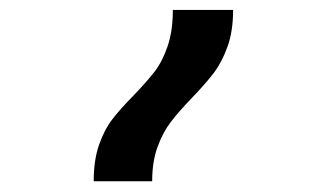

<svg xmlns="http://www.w3.org/2000/svg" viewBox="-20 -834 640 376"><path d="M241 -646.5Q267 -673.5 282.2 -693Q297.5 -712.5 308 -742.8Q318.5 -773 318.5 -814.5H436.5Q436.5 -773 425.5 -742.5Q414.5 -712 398.5 -691Q382.5 -670 356 -642.5Q330 -615.5 314.5 -595.2Q299 -575 288.5 -546.2Q278 -517.5 278 -479H163.5Q163.5 -520.5 174 -550.5Q184.5 -580.5 199.8 -600.2Q215 -620 241 -646.5Z"/></svg>

Font: JuliaMono ExtraBoldItalic
Style: Regular
Weight: 800
Italic angle: -9°
Monospace: yes
Designer: cormullion
Foundry: corm
Version: Version 0.049; ttfautohint (v1.8.4)